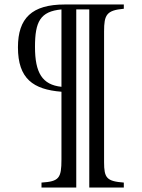

<svg xmlns="http://www.w3.org/2000/svg" viewBox="-20 -682 632 856"><path d="M532 154V132C456 126 444 112 444 41V-542C444 -616 455 -636 532 -643V-662H269C122 -662 60 -601 60 -471C60 -331 128 -283 254 -273V29C254 113 243 127 165 132V154H320V-640H378V154ZM254 -295C168 -304 136 -358 136 -473C136 -585 159 -631 254 -640Z"/></svg>

Font: STIXGeneral
Style: Regular
Weight: 400
Designer: MicroPress Inc., with final additions and corrections provided by Coen Hoffman, Elsevier (retired)
Version: Version 1.1.0